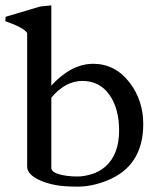

<svg xmlns="http://www.w3.org/2000/svg" viewBox="-25 -692 599 722"><path d="M168 -324.7V-60.5Q168 -39.1 226.6 -30.8Q243.7 -28.3 266.6 -28.3Q289.6 -28.3 318.1 -36.6Q346.7 -44.9 370.1 -64.5Q422.9 -109.9 422.9 -201.2Q422.9 -284.2 386.2 -335.9Q349.1 -387.7 284.9 -387.7Q220.7 -387.7 168 -324.7ZM168 -370.1Q243.2 -452.1 325.7 -452.1Q408.2 -452.1 462.9 -380.9Q513.7 -314 513.7 -225.6Q513.7 -64.9 373 -11.2Q318.4 9.8 267.1 9.8Q215.8 9.8 184.3 3.9Q152.8 -2 128.9 -12.2Q77.1 -34.7 77.1 -65.4V-567.9Q64 -588.4 -4.9 -612.3L-3.9 -628.9L126 -667.5L168 -671.9Z"/></svg>

Font: RadleyRegular
Style: Regular
Weight: 400
Designer: vernon adams
Foundry: vernon adams
Version: Version 1.000;PS 001.001;hotconv 1.0.56